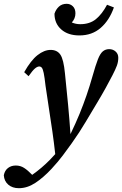

<svg xmlns="http://www.w3.org/2000/svg" viewBox="-90 -755 641 1008"><path d="M-70 165Q-65 140 -48 127Q-31 114 -7 114Q17 114 36.5 126.5Q56 139 79 163Q130 127 172 84Q180 76 186.5 68.5Q193 61 200 54Q193 -9 185 -64.5Q177 -120 168 -178Q159 -236 149 -305Q144 -350 139.5 -371.5Q135 -393 129.5 -399.5Q124 -406 116 -406Q106 -406 93.5 -395.5Q81 -385 60 -355L37 -376Q72 -438 107 -465.5Q142 -493 176 -493Q210 -493 227 -468Q244 -443 251 -370Q260 -284 267.5 -204.5Q275 -125 280 -51Q308 -109 328 -158Q348 -207 364.5 -255Q381 -303 396 -356Q412 -413 424 -443.5Q436 -474 450 -485.5Q464 -497 483 -497Q503 -497 517 -484.5Q531 -472 531 -452Q531 -430 523.5 -410Q516 -390 500 -359Q484 -328 465 -293.5Q446 -259 419 -214Q391 -168 359.5 -114.5Q328 -61 286 -2Q264 29 239.5 61.5Q215 94 180 132Q137 178 95 205.5Q53 233 9 233Q-25 233 -46.5 214.5Q-68 196 -70 165ZM327 -569Q267 -569 231.5 -600.5Q196 -632 196 -683Q203 -705 219 -720Q235 -735 260 -735Q279 -735 292.5 -722Q306 -709 306 -685Q306 -658 287 -637Q308 -628 331 -628Q381 -628 413.5 -654.5Q446 -681 472 -730L508 -716Q484 -648 438.5 -608.5Q393 -569 327 -569Z"/></svg>

Font: Source Serif Pro SemiBold
Style: Italic
Weight: 600
Italic angle: -12°
Designer: Frank Grießhammer
Foundry: Adobe Systems Incorporated
Version: Version 3.001;hotconv 1.0.111;makeotfexe 2.5.65597